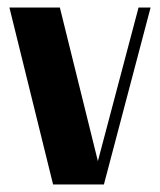

<svg xmlns="http://www.w3.org/2000/svg" viewBox="-20 -490 425 510"><path d="M380 -470 256 0H121L5 -470H139L240 -62L348 -470Z"/></svg>

Font: Trochut
Style: Bold
Weight: 700
Designer: Andreu Balius
Foundry: Andreu Balius
Version: Version 1.001